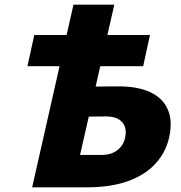

<svg xmlns="http://www.w3.org/2000/svg" viewBox="-20 -798 773 818"><path d="M117 0 293 -778H467L321 -138H413Q455 -138 481 -159Q507 -180 513 -212Q519 -238 512 -258Q505 -278 485.5 -290Q466 -302 430 -302L334 -301L359 -429L478 -430Q564 -431 618.5 -406Q673 -381 694.5 -332.5Q716 -284 701 -214Q687 -150 643 -101.5Q599 -53 526 -26.5Q453 0 351 0ZM97 -516 126 -649H619L590 -516Z"/></svg>

Font: Ysabeau Infant Black
Style: Italic
Weight: 900
Italic angle: -12°
Designer: Christian Thalmann (Catharsis Fonts)
Version: Version 2.001;gftools[0.9.30]; featfreeze: ss01,ss02,lnum